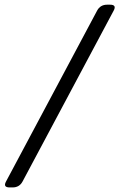

<svg xmlns="http://www.w3.org/2000/svg" viewBox="-20 -779 540 827"><path d="M77.1 2.9Q63.5 28.3 34.2 28.3H21.5Q-7.8 28.3 5.9 2.9L398.4 -733.4Q412.1 -758.8 441.4 -758.8H454.1Q483.4 -758.8 469.7 -733.4Z"/></svg>

Font: B2 Hana
Style: Regular
Weight: 500
Version: 2020-08-05; (max)